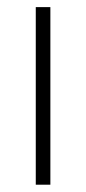

<svg xmlns="http://www.w3.org/2000/svg" viewBox="-20 -506 236 526"><path d="M118 0H78V-486.5H118Z"/></svg>

Font: Anek Malayalam ExtraLight
Style: Regular
Weight: 250
Version: Version 1.003